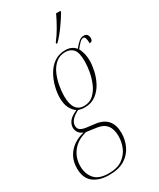

<svg xmlns="http://www.w3.org/2000/svg" viewBox="-294 -842 961 1159"><g transform="rotate(-30 187.0 -263.0)"><path d="M104 240Q35 240 -5.5 208Q-46 176 -46 109Q-46 61 -26 26Q-6 -9 26.5 -30.5Q59 -52 97 -60Q74 -69 64.5 -84.5Q55 -100 55 -117Q55 -138 69.5 -159Q84 -180 127 -199Q106 -213 91.5 -240.5Q77 -268 77 -313Q77 -347 87 -387Q97 -427 117.5 -463.5Q138 -500 170.5 -523Q203 -546 248 -546Q295 -546 319 -515Q338 -538 354 -552Q370 -566 389 -566Q405 -566 412.5 -556.5Q420 -547 420 -532Q420 -508 398 -508Q398 -556 381 -556Q369 -556 355.5 -543Q342 -530 325 -508Q332 -496 339 -472Q346 -448 346 -416Q346 -386 337.5 -347Q329 -308 309.5 -271.5Q290 -235 258 -211Q226 -187 180 -187Q163 -187 152 -190Q141 -193 136 -194Q72 -162 72 -121Q72 -99 87.5 -89.5Q103 -80 128 -77L184 -70Q294 -57 294 57Q294 102 275 144Q256 186 214.5 213Q173 240 104 240ZM181 -197Q219 -197 245 -220Q271 -243 287 -279Q303 -315 310.5 -355Q318 -395 318 -429Q318 -493 297 -514.5Q276 -536 244 -536Q204 -536 177 -513Q150 -490 134.5 -454.5Q119 -419 112 -380Q105 -341 105 -309Q105 -197 181 -197ZM107 230Q167 230 202.5 204.5Q238 179 253.5 141Q269 103 269 64Q269 -33 183 -45L111 -55Q47 -39 12.5 4.5Q-22 48 -22 107Q-22 160 8 195Q38 230 107 230ZM223 -614Q248 -646 271 -685.5Q294 -725 313 -766H343V-758Q324 -725 293 -681.5Q262 -638 230 -606H222Z"/></g></svg>

Font: Noto Serif Display ExtraCondensed Thin
Style: Italic
Weight: 100
Width: 2
Italic angle: -12°
Designer: Monotype Design Team
Foundry: Monotype Imaging Inc.
Version: Version 2.009